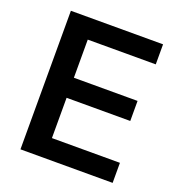

<svg xmlns="http://www.w3.org/2000/svg" viewBox="-128 -811 853 918"><g transform="rotate(20 298.5 -352.5)"><path d="M77 0V-705H546V-603H200V-409H524V-307H200V-102H546V0Z"/></g></svg>

Font: Nunito Sans 12pt ExtraLight
Style: Regular
Weight: 200
Designer: Vernon Adams
Foundry: Vernon Adams
Version: Version 3.101;gftools[0.9.27]